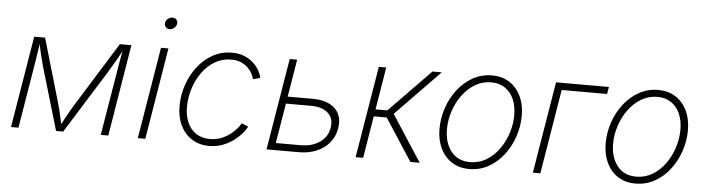

<svg xmlns="http://www.w3.org/2000/svg" viewBox="-46 -924 4164 1132"><g transform="rotate(5 2036.0 -357.5)"><path d="M42.5 0 132.3 -542.5H196.8L308.6 -158.2Q313.5 -141.1 317.6 -124.3Q321.8 -107.4 325.2 -91.6Q328.6 -75.7 332 -60.3Q335.4 -44.9 338.4 -29.8H328.6Q337.4 -45.4 345.5 -60.8Q353.5 -76.2 362.3 -92Q371.1 -107.9 380.4 -124.5Q389.6 -141.1 400.4 -158.2L639.2 -542.5H707.5L618.2 0H573.7L633.8 -362.3Q636.7 -381.3 640.1 -401.1Q643.6 -420.9 647 -440.4Q650.4 -460 654.1 -479.7Q657.7 -499.5 661.1 -518.1H666.5Q652.3 -490.7 638.2 -465.8Q624 -440.9 609.4 -415.8Q594.7 -390.6 577.6 -362.8L351.1 0H309.1L202.1 -362.8Q194.3 -390.6 187.7 -415.5Q181.2 -440.4 175.8 -465.6Q170.4 -490.7 165 -518.1H170.9Q168 -498.5 165 -479.2Q162.1 -460 158.9 -440.7Q155.8 -421.4 152.8 -401.6Q149.9 -381.8 146.5 -362.3L86.4 0Z M793 0 882.8 -542.5H926.8L837.4 0ZM923.3 -656.2Q909.2 -656.2 900.4 -666.5Q891.6 -676.8 893.6 -691.4Q896 -705.6 908.2 -715.6Q920.4 -725.6 935.1 -725.6Q950.2 -725.6 958.7 -715.6Q967.3 -705.6 964.8 -690.9Q962.4 -676.8 950.2 -666.5Q938 -656.2 923.3 -656.2Z M1215.8 9.3Q1155.8 9.3 1111.8 -19.3Q1067.9 -47.9 1044.2 -98.4Q1020.5 -148.9 1021.5 -215.3Q1022.5 -277.8 1043 -337.6Q1063.5 -397.5 1101.1 -445.6Q1138.7 -493.7 1189.7 -522Q1240.7 -550.3 1302.7 -550.3Q1346.7 -550.3 1378.9 -536.1Q1411.1 -522 1432.9 -500.5Q1454.6 -479 1466.6 -456.3Q1478.5 -433.6 1481 -416.5L1438.5 -405.3Q1437 -417.5 1428.2 -434.8Q1419.4 -452.1 1403.3 -469.2Q1387.2 -486.3 1362.3 -497.8Q1337.4 -509.3 1302.2 -509.3Q1248.5 -509.3 1205.1 -483.4Q1161.6 -457.5 1130.9 -414.8Q1100.1 -372.1 1083.3 -319.3Q1066.4 -266.6 1065.4 -213.4Q1064.9 -159.2 1082.3 -118.4Q1099.6 -77.6 1133.8 -54.7Q1168 -31.7 1216.8 -31.7Q1252.9 -31.7 1283.4 -43.9Q1314 -56.2 1336.9 -74.2Q1359.9 -92.3 1375 -110.4Q1390.1 -128.4 1395.5 -140.6L1435.5 -124Q1427.2 -106.9 1408.2 -84.5Q1389.2 -62 1360.8 -40.5Q1332.5 -19 1295.9 -4.9Q1259.3 9.3 1215.8 9.3Z M1641.1 -320.8H1799.3Q1859.4 -320.8 1899.2 -301Q1939 -281.2 1956.1 -245.1Q1973.1 -209 1964.8 -161.1Q1957 -112.8 1928 -76.7Q1898.9 -40.5 1852.5 -20.3Q1806.2 0 1746.1 0H1554.7L1644.5 -542.5H1688.5L1606 -42H1752.4Q1820.8 -42 1866.2 -74Q1911.6 -106 1920.4 -159.7Q1929.7 -214.4 1895.3 -246.6Q1860.8 -278.8 1793 -278.8H1633.8Z M2082 0 2171.9 -542.5H2215.8L2174.3 -291H2244.1L2489.3 -542.5H2544.4L2283.2 -273.9L2461.4 0H2406.2L2244.1 -249H2167.5L2126.5 0Z M2754.9 11.2Q2695.3 11.2 2651.6 -16.8Q2607.9 -44.9 2584 -94.7Q2560.1 -144.5 2560.1 -210Q2560.1 -272.9 2580.3 -333.5Q2600.6 -394 2638.2 -442.9Q2675.8 -491.7 2727.5 -521Q2779.3 -550.3 2842.3 -550.3Q2901.4 -550.3 2945.1 -522.2Q2988.8 -494.1 3012.7 -444.3Q3036.6 -394.5 3036.6 -329.1Q3036.6 -265.6 3016.1 -205.1Q2995.6 -144.5 2958 -95.5Q2920.4 -46.4 2868.7 -17.6Q2816.9 11.2 2754.9 11.2ZM2755.9 -29.8Q2809.1 -29.8 2852.5 -56.2Q2896 -82.5 2927.2 -126Q2958.5 -169.4 2975.3 -222.2Q2992.2 -274.9 2992.2 -327.6Q2992.2 -380.9 2974.6 -421.6Q2957 -462.4 2923.1 -485.8Q2889.2 -509.3 2841.3 -509.3Q2789.1 -509.3 2745.8 -483.6Q2702.6 -458 2670.9 -415Q2639.2 -372.1 2621.6 -318.8Q2604 -265.6 2604 -210.9Q2604 -131.3 2643.8 -80.6Q2683.6 -29.8 2755.9 -29.8Z M3533.7 -542.5 3526.4 -500.5H3257.8L3175.3 0H3130.9L3220.7 -542.5Z M3738.3 11.2Q3678.7 11.2 3635 -16.8Q3591.3 -44.9 3567.4 -94.7Q3543.5 -144.5 3543.5 -210Q3543.5 -272.9 3563.7 -333.5Q3584 -394 3621.6 -442.9Q3659.2 -491.7 3710.9 -521Q3762.7 -550.3 3825.7 -550.3Q3884.8 -550.3 3928.5 -522.2Q3972.2 -494.1 3996.1 -444.3Q4020 -394.5 4020 -329.1Q4020 -265.6 3999.5 -205.1Q3979 -144.5 3941.4 -95.5Q3903.8 -46.4 3852.1 -17.6Q3800.3 11.2 3738.3 11.2ZM3739.3 -29.8Q3792.5 -29.8 3835.9 -56.2Q3879.4 -82.5 3910.6 -126Q3941.9 -169.4 3958.7 -222.2Q3975.6 -274.9 3975.6 -327.6Q3975.6 -380.9 3958 -421.6Q3940.4 -462.4 3906.5 -485.8Q3872.6 -509.3 3824.7 -509.3Q3772.5 -509.3 3729.2 -483.6Q3686 -458 3654.3 -415Q3622.6 -372.1 3605 -318.8Q3587.4 -265.6 3587.4 -210.9Q3587.4 -131.3 3627.2 -80.6Q3667 -29.8 3739.3 -29.8Z"/></g></svg>

Font: Inter 16pt ExtraLight
Style: Italic
Weight: 250
Italic angle: -9.3988°
Version: Version 4.001;git-66647c0bb